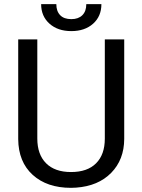

<svg xmlns="http://www.w3.org/2000/svg" viewBox="-20 -902 688 932"><path d="M68.4 0ZM583 -710.9V-227.5Q582.5 -127 519.8 -63Q457 1 349.6 8.8L324.7 9.8Q208 9.8 138.7 -53.2Q69.3 -116.2 68.4 -226.6V-710.9H161.1V-229.5Q161.1 -152.3 203.6 -109.6Q246.1 -66.9 324.7 -66.9Q404.3 -66.9 446.5 -109.4Q488.8 -151.9 488.8 -229V-710.9ZM472.2 -881.8Q472.2 -822.8 431.9 -786.9Q391.6 -751 326.2 -751Q260.7 -751 220.2 -787.1Q179.7 -823.2 179.7 -881.8H253.4Q253.4 -847.7 272 -828.4Q290.5 -809.1 326.2 -809.1Q360.4 -809.1 379.6 -828.1Q398.9 -847.2 398.9 -881.8Z"/></svg>

Font: Roboto
Style: Regular
Weight: 400
Designer: Google
Version: Version 2.134; 2016; ttfautohint (v1.6)